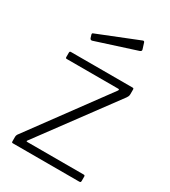

<svg xmlns="http://www.w3.org/2000/svg" viewBox="-185 -848 834 941"><g transform="rotate(30 231.5 -378.0)"><path d="M42 0Q38 0 36.5 -1.5Q35 -3 35 -8V-33Q35 -38 37 -43Q39 -48 44 -54L358 -481Q364 -490 355 -490H65Q60 -490 58.5 -491.5Q57 -493 57 -498V-522Q57 -530 64 -530H414Q420 -530 420 -523V-497Q420 -490 418 -485Q416 -480 412 -474L97 -48Q91 -41 100 -41H419Q426 -41 426 -34V-9Q426 -5 424.5 -2.5Q423 0 417 0H42ZM351 -751 362 -716Q365 -707 354 -703L127 -630Q122 -629 119.5 -630Q117 -631 114 -636L109 -652Q106 -661 112 -663L342 -755Q348 -757 351 -751Z"/></g></svg>

Font: Libre Franklin ExtraLight
Style: Regular
Weight: 250
Designer: Pablo Impallari, Rodrigo Fuenzalida, Nhung Nguyen
Foundry: Impallari Type
Version: Version 3.000